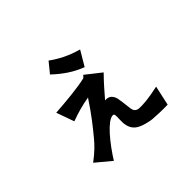

<svg xmlns="http://www.w3.org/2000/svg" viewBox="-171 -987 1343 1343"><g transform="rotate(-45 500.0 -315.5)"><path d="M812 82Q765 83 726 81.5Q687 80 665 78Q652 77 633.5 73Q615 69 595.5 63Q576 57 558 47.5Q540 38 529 25Q512 6 505.5 -21Q499 -48 501 -80Q503 -111 501 -124Q499 -137 490 -137Q468 -137 440 -115.5Q412 -94 382.5 -61Q353 -28 322.5 13.5Q292 55 268 94L156 1Q202 -34 230 -61Q258 -88 280 -115Q317 -159 360 -215Q403 -271 453 -347Q405 -339 362.5 -327.5Q320 -316 268 -297L221 -429Q261 -432 303.5 -435.5Q346 -439 385.5 -443.5Q425 -448 461.5 -453.5Q498 -459 526 -466L542 -483L655 -394Q613 -351 584 -318Q555 -285 524 -249Q558 -250 573.5 -234Q589 -218 595 -193Q599 -173 601 -154Q603 -135 606 -115Q609 -78 614 -66Q625 -43 651 -41Q680 -39 724.5 -43.5Q769 -48 844 -64ZM587 -514Q527 -537 477.5 -570Q428 -603 379 -649L441 -725Q483 -694 534 -668.5Q585 -643 652 -624Z"/></g></svg>

Font: NanumGothicCoding
Style: Bold
Weight: 700
Monospace: yes
Designer: Kwon Bruce; Nicolas Noh; Sung-woo Choi; Go-un Cha; Soo-hyun Park;
Foundry: NHN Corporation
Version: Version 2.000;PS 1;hotconv 1.0.49;makeotf.lib2.0.14853